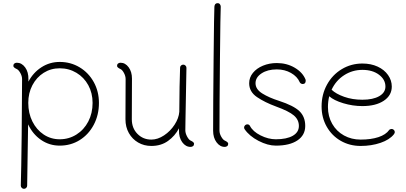

<svg xmlns="http://www.w3.org/2000/svg" viewBox="-20 -910 2556 1209"><path d="M603 -262Q603 -186 570.5 -124.5Q538 -63 482 -28Q426 7 356 7Q291 7 238.5 -29Q186 -65 157 -127Q153 187 151 259Q151 267 145 273Q139 279 131 279Q123 279 117 273Q111 267 111 259Q114 160 116.5 -60Q119 -280 119 -412Q119 -431 108 -450.5Q97 -470 86 -475Q64 -485 64 -495Q64 -505 70.5 -510Q77 -515 86 -515Q117 -515 138.5 -485.5Q160 -456 159 -410V-396Q189 -453 241 -486.5Q293 -520 356 -520Q425 -520 481.5 -486Q538 -452 570.5 -393Q603 -334 603 -262ZM563 -262Q563 -324 536 -373.5Q509 -423 461.5 -451.5Q414 -480 356 -480Q300 -480 255 -451.5Q210 -423 184 -373.5Q158 -324 158 -262Q158 -197 184 -145Q210 -93 255 -63Q300 -33 356 -33Q414 -33 461.5 -63Q509 -93 536 -145Q563 -197 563 -262Z M1202 -5Q1202 5 1195.5 10Q1189 15 1180 15Q1149 15 1127.5 -14.5Q1106 -44 1107 -90V-102Q1082 -54 1038 -22.5Q994 9 933 9Q887 9 850 -12.5Q813 -34 791.5 -72Q770 -110 770 -159L771 -412Q771 -431 760.5 -450.5Q750 -470 739 -475Q717 -485 717 -495Q717 -505 723.5 -510Q730 -515 739 -515Q769 -515 790 -486.5Q811 -458 811 -415L810 -159Q810 -103 845.5 -67Q881 -31 933 -31Q973 -31 1013 -57.5Q1053 -84 1079.5 -125Q1106 -166 1109 -206Q1110 -382 1114 -484Q1114 -492 1120 -497.5Q1126 -503 1134 -503Q1142 -503 1148 -497Q1154 -491 1154 -483Q1153 -463 1148 -159L1147 -90Q1147 -71 1158 -50.5Q1169 -30 1180 -25Q1202 -15 1202 -5Z M1362 -88Q1362 -69 1373 -49.5Q1384 -30 1395 -25Q1417 -15 1417 -5Q1417 5 1410.5 10Q1404 15 1395 15Q1365 15 1343.5 -14Q1322 -43 1322 -87Q1322 -239 1325 -539Q1328 -839 1330 -868Q1332 -890 1350 -890Q1360 -890 1365 -883Q1370 -876 1370 -868Q1368 -839 1365 -539.5Q1362 -240 1362 -88Z M1520 -97Q1517 -102 1517 -107Q1517 -115 1523 -121Q1529 -127 1537 -127Q1549 -127 1554 -117Q1572 -82 1620.5 -57.5Q1669 -33 1717 -33Q1785 -33 1823.5 -55Q1862 -77 1862 -117Q1862 -156 1830.5 -183Q1799 -210 1719 -239Q1648 -265 1598.5 -298.5Q1549 -332 1549 -386Q1549 -422 1572.5 -451Q1596 -480 1636 -496.5Q1676 -513 1723 -513Q1786 -513 1836 -483.5Q1886 -454 1904 -409Q1905 -407 1905 -402Q1905 -381 1886 -381Q1880 -381 1874.5 -384.5Q1869 -388 1867 -393Q1852 -428 1812.5 -450.5Q1773 -473 1723 -473Q1665 -473 1627 -448Q1589 -423 1589 -386Q1589 -348 1631.5 -321.5Q1674 -295 1737 -275Q1829 -245 1865.5 -210Q1902 -175 1902 -117Q1902 -59 1853 -26Q1804 7 1717 7Q1666 7 1608 -23Q1550 -53 1520 -97Z M2466 -78Q2466 -72 2460 -64Q2433 -30 2376 -10.5Q2319 9 2251 9Q2182 9 2126 -23Q2070 -55 2037.5 -112Q2005 -169 2005 -240Q2005 -315 2039 -377Q2073 -439 2132 -474.5Q2191 -510 2262 -510Q2316 -510 2358 -490.5Q2400 -471 2423.5 -437.5Q2447 -404 2447 -365Q2447 -309 2396.5 -275.5Q2346 -242 2262 -242Q2201 -242 2141.5 -260Q2082 -278 2053 -304Q2045 -270 2045 -236Q2045 -177 2072 -130Q2099 -83 2146 -57Q2193 -31 2251 -31Q2316 -31 2363 -46.5Q2410 -62 2431 -92Q2432 -94 2437 -96Q2442 -98 2446 -98Q2454 -98 2460 -92Q2466 -86 2466 -78ZM2068 -345Q2095 -319 2147 -300.5Q2199 -282 2262 -282Q2329 -282 2368 -304.5Q2407 -327 2407 -365Q2407 -409 2366.5 -439.5Q2326 -470 2262 -470Q2199 -470 2147 -436.5Q2095 -403 2068 -345Z"/></svg>

Font: Tsukimi Rounded Light
Style: Regular
Weight: 300
Designer: Takashi Funayama
Foundry: Takashi Funayama
Version: Version 1.032; ttfautohint (v1.8.3)